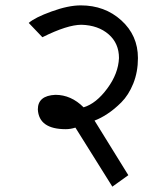

<svg xmlns="http://www.w3.org/2000/svg" viewBox="-20 -633 615 721"><path d="M87.9 -546.9Q111.3 -567.4 173.3 -589.8Q236.3 -612.8 283.2 -612.8Q373.5 -612.8 435.5 -556.6Q498 -500 498 -415Q498 -362.8 480.5 -319.3Q462.9 -275.9 435.5 -248.5Q409.2 -222.2 382.8 -205.1Q358.4 -189 335 -180.2L461.9 24.9L401.9 67.9L263.2 -153.8Q244.6 -147.9 227.1 -147.9Q126 -147.9 122.1 -222.2Q122.1 -273.9 188 -276.9Q247.1 -276.9 293.9 -230Q341.3 -244.1 383.3 -301.3Q424.3 -356.9 426.8 -415Q426.8 -470.2 388.2 -503.9Q349.1 -538.1 286.1 -540Q232.9 -540 139.2 -493.2Z"/></svg>

Font: Miedinger*
Style: Book
Weight: 400
Version: Version 001.000